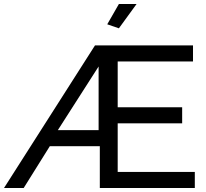

<svg xmlns="http://www.w3.org/2000/svg" viewBox="-45 -936 1026 956"><path d="M635 -916H547L489 -815L547 -795ZM-25 0H73L203 -208H452V0H925V-80H541V-322H862V-402H541V-630H916V-710H428ZM243 -288 446 -605V-288Z"/></svg>

Font: Raleway Med
Style: Regular
Weight: 500
Designer: Matt McInerney, Pablo Impallari, Rodrigo Fuenzalida
Foundry: Matt McInerney, Pablo Impallari, Rodrigo Fuenzalida
Version: Version 3.00 July 28, 2015